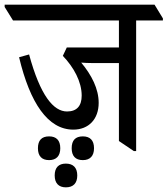

<svg xmlns="http://www.w3.org/2000/svg" viewBox="-59 -643 720 825"><path d="M256 -86C322 -86 365 -131 365 -201C365 -261 335 -320 290 -374C303 -373 319 -372 339 -372H452V-37L516 6H526V-555H641V-564L605 -623H-39V-613L-3 -555H452V-439H228L211 -403C258 -354 292 -292 292 -232C292 -188 271 -164 229 -164C171 -164 114 -232 66 -409L23 -397C70 -200 147 -86 256 -86ZM152 45C183 45 200 27 200 -6C200 -40 183 -57 152 -57C120 -57 104 -40 104 -6C104 27 120 45 152 45ZM297 45C328 45 345 27 345 -6C345 -40 328 -57 297 -57C265 -57 249 -40 249 -6C249 27 265 45 297 45ZM224 162C256 162 273 144 273 111C273 78 256 60 224 60C193 60 176 77 176 111C176 144 193 162 224 162Z"/></svg>

Font: Noto Serif Devanagari SemiCondensed
Style: Regular
Weight: 400
Width: 4
Designer: Universal Thirst, Indian Type Foundry and the Monotype Design Team
Foundry: Monotype Imaging Inc.
Version: Version 2.004